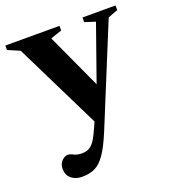

<svg xmlns="http://www.w3.org/2000/svg" viewBox="-133 -530 805 895"><g transform="rotate(-20 269.0 -83.0)"><path d="M123.5 265Q91 265 70 247.8Q49 230.5 49 199.5Q49 174.5 64 160Q79 145.5 92.5 145.5Q106 145.5 120.5 153.8Q135 162 161 162Q185 162 203 149Q221 136 241.5 93L264.5 42.5L54 -385L-5 -410.5V-432.5H263.5V-409.5L207.5 -390.5L333 -117.5L430 -392.5L377.5 -409.5V-432.5H541.5V-409.5L492.5 -391L291.5 99.5Q263.5 167.5 239 203.2Q214.5 239 187.2 252Q160 265 123.5 265Z"/></g></svg>

Font: Newsreader Text
Style: Bold
Weight: 700
Designer: Hugues Gentile
Foundry: Production Type
Version: Version 1.001